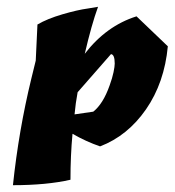

<svg xmlns="http://www.w3.org/2000/svg" viewBox="-20 -427 513 564"><path d="M268 -407Q249 -355 229 -269Q292 -351 381 -379L473 -291Q463 -184 409 -106Q355 -28 274 3Q233 -11 193 -34Q187 30 187 101Q117 117 18 117Q35 -44 72 -196L85 -249L90 -355Q119 -372 163.5 -385Q208 -398 238 -402ZM302 -176Q310 -198 313.5 -215Q317 -232 317 -240Q317 -267 306 -268L208 -156Q202 -124 199 -91L254 -99Q283 -122 302 -176Z"/></svg>

Font: Ceviche One
Style: Regular
Weight: 400
Version: Version 1.002